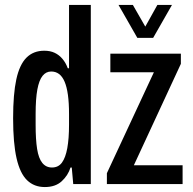

<svg xmlns="http://www.w3.org/2000/svg" viewBox="-20 -744 779 776"><path d="M161 12Q118 12 89.5 -15.5Q61 -43 47 -104Q33 -165 33 -266Q33 -364 46 -423.5Q59 -483 87 -511Q115 -539 159 -539Q183 -539 201 -530.5Q219 -522 232.5 -506Q246 -490 254 -468H259V-724H347V0H276L270 -67H265Q255 -35 229.5 -11.5Q204 12 161 12ZM190 -67Q216 -67 230.5 -87Q245 -107 252 -145.5Q259 -184 259 -240V-283Q259 -328 254.5 -360.5Q250 -393 241 -414Q232 -435 218.5 -445Q205 -455 187 -455Q166 -455 152 -437.5Q138 -420 131 -382.5Q124 -345 124 -283V-240Q124 -180 130 -142Q136 -104 151 -85.5Q166 -67 190 -67ZM412 0V-44L602 -452H426V-527H711V-486L521 -76H718V0ZM459 -724H517L587 -602H548L616 -724H675L599 -591H535Z"/></svg>

Font: Archivo ExtraCondensed Medium
Style: Regular
Weight: 500
Width: 2
Designer: Hector Gatti
Foundry: Omnibus-Type
Version: Version 2.001